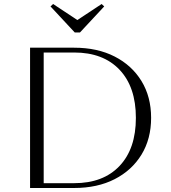

<svg xmlns="http://www.w3.org/2000/svg" viewBox="-20 -938 854 958"><path d="M130 0V-700H350Q466 -700 552 -656Q638 -612 686 -533.5Q734 -455 734 -350Q734 -245 686 -166.5Q638 -88 552 -44Q466 0 350 0ZM350 -676H198V-24H350Q495 -24 576.5 -110Q658 -196 658 -350Q658 -504 576.5 -590Q495 -676 350 -676ZM353 -776 232 -906 245 -918 366 -838 487 -918 500 -906 379 -776Z"/></svg>

Font: Aboreto
Style: Regular
Weight: 400
Designer: Dominik Jáger
Foundry: Dominik Jáger
Version: Version 1.001; ttfautohint (v1.8.4.7-5d5b)